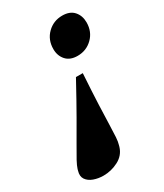

<svg xmlns="http://www.w3.org/2000/svg" viewBox="-271 -515 718 840"><g transform="rotate(-30 88.0 -94.5)"><path d="M160 -256.5Q122 -256.5 102 -279Q82 -301.5 82 -335Q82 -382 113 -412.5Q144 -443 188.5 -443Q227 -443 246.8 -420.5Q266.5 -398 266.5 -364.5Q266.5 -317.5 235.5 -287Q204.5 -256.5 160 -256.5ZM-90.5 179.5 -88.5 172Q-84 157.5 -72 135.2Q-60 113 -37.5 74.8Q-15 36.5 20.2 -25Q55.5 -86.5 106.5 -180H141Q135 -86.5 132.5 -25Q130 36.5 129 74.8Q128 113 126.5 135.2Q125 157.5 120.5 172L118.5 179.5Q107 217 71.2 235.5Q35.5 254 -4 254Q-30 254 -52.8 245.8Q-75.5 237.5 -86.8 221Q-98 204.5 -90.5 179.5Z"/></g></svg>

Font: Newsreader 16pt ExtraBold
Style: Italic
Weight: 800
Italic angle: -17°
Designer: Hugues Gentile
Foundry: Production Type
Version: Version 1.003; ttfautohint (v1.8.3)